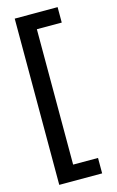

<svg xmlns="http://www.w3.org/2000/svg" viewBox="-144 -865 657 1081"><g transform="rotate(-15 185.0 -324.5)"><path d="M310 -809V-719H165V70H310V160H60V-809Z"/></g></svg>

Font: Madhuban SemiBold
Style: Regular
Weight: 600
Designer: jaikishan Patel
Foundry: MagicType
Version: Version 1.000